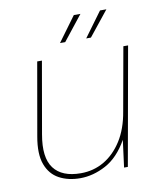

<svg xmlns="http://www.w3.org/2000/svg" viewBox="-78 -726 673 801"><g transform="rotate(-10 258.5 -325.5)"><path d="M198 12Q147 12 109 -8.5Q71 -29 54.5 -73.5Q38 -118 51 -191L105 -499H125L72 -196Q55 -100 89.5 -54Q124 -8 204 -8Q258 -8 302.5 -34Q347 -60 378.5 -109.5Q410 -159 422 -231L470 -499H490L401 0H385L400 -115Q361 -46 307 -17Q253 12 198 12ZM323 -558 400 -663H427L343 -558ZM212 -558 289 -663H317L234 -558Z"/></g></svg>

Font: DM Sans 20pt Thin
Style: Italic
Weight: 250
Italic angle: -10°
Version: Version 4.004;gftools[0.9.30]